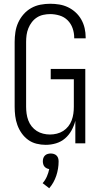

<svg xmlns="http://www.w3.org/2000/svg" viewBox="-20 -763 540 1022"><path d="M223 8Q199 8 174.5 2Q150 -4 130 -18.5Q110 -33 95.5 -53.5Q81 -74 72.5 -97.5Q64 -121 61 -145.5Q58 -170 58 -195V-540Q58 -566 62 -592.5Q66 -619 77 -643Q88 -667 105.5 -687Q123 -707 146 -720Q169 -733 195 -738Q221 -743 247 -743Q272 -743 296 -739Q320 -735 342 -724.5Q364 -714 382.5 -697Q401 -680 413 -658.5Q425 -637 430.5 -613Q436 -589 436 -564V-559H375V-563Q375 -588 366.5 -612.5Q358 -637 340 -655Q322 -673 297 -680.5Q272 -688 247 -688Q229 -688 210.5 -684Q192 -680 176.5 -670Q161 -660 149.5 -645Q138 -630 131 -612.5Q124 -595 121.5 -577Q119 -559 119 -540V-195Q119 -177 121.5 -158.5Q124 -140 130.5 -122.5Q137 -105 148.5 -90.5Q160 -76 175.5 -66Q191 -56 209.5 -51.5Q228 -47 246 -47Q264 -47 282.5 -51.5Q301 -56 316.5 -66Q332 -76 343.5 -90.5Q355 -105 361.5 -122.5Q368 -140 370.5 -158Q373 -176 373 -195V-341H250V-396H434V0H381V-120Q374 -93 360.5 -68.5Q347 -44 326 -26Q305 -8 278 0Q251 8 223 8ZM242 239 207 212Q221 196 229.5 176.5Q238 157 242 137Q235 136 228 132.5Q221 129 216.5 123.5Q212 118 210 110.5Q208 103 208 96Q208 87 210.5 79Q213 71 219 65Q225 59 233.5 56.5Q242 54 250 54Q258 54 266.5 56.5Q275 59 281 65Q287 71 289.5 79Q292 87 292 96Q292 135 279.5 172.5Q267 210 242 239Z"/></svg>

Font: Iosevka Term Curly Light
Style: Regular
Weight: 300
Designer: Belleve Invis
Foundry: Belleve Invis
Version: Version 32.3.0